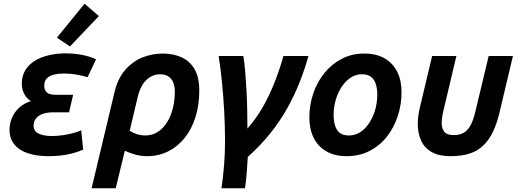

<svg xmlns="http://www.w3.org/2000/svg" viewBox="-20 -824 2769 1029"><path d="M238 13Q180 13 133 -1.5Q86 -16 58.5 -48Q31 -80 31 -129Q31 -162 44 -192.5Q57 -223 83 -247Q109 -271 146 -282Q123 -296 110 -320.5Q97 -345 97 -376Q97 -417 115.5 -447.5Q134 -478 166.5 -498Q199 -518 241.5 -528Q284 -538 332 -538Q378 -538 421 -529.5Q464 -521 495 -506L449 -410Q426 -418 392 -424Q358 -430 324 -430Q295 -430 270.5 -424.5Q246 -419 231.5 -404.5Q217 -390 217 -365Q217 -342 230.5 -329Q244 -316 279 -316H372L350 -222H266Q228 -222 204.5 -212Q181 -202 170.5 -186Q160 -170 160 -151Q160 -121 187 -108Q214 -95 257 -95Q288 -95 320.5 -100Q353 -105 379 -112.5Q405 -120 415 -126L426 -22Q401 -11 370 -2.5Q339 6 305.5 9.5Q272 13 238 13ZM355 -575 285 -622 433 -804 510 -738Z M471 185 592 -323Q609 -400 649.5 -447.5Q690 -495 743 -516Q796 -537 852 -537Q907 -537 951.5 -517.5Q996 -498 1022 -454.5Q1048 -411 1048 -338Q1048 -261 1027.5 -196Q1007 -131 969.5 -84.5Q932 -38 881 -12.5Q830 13 768 13Q738 13 708.5 5.5Q679 -2 649 -16L600 185ZM758 -98Q797 -98 826.5 -117.5Q856 -137 876.5 -170.5Q897 -204 907 -246.5Q917 -289 917 -333Q917 -379 896 -402.5Q875 -426 839 -426Q797 -426 764.5 -395.5Q732 -365 717 -300L675 -123Q696 -110 716.5 -104Q737 -98 758 -98Z M1167 185Q1176 123 1181 60Q1186 -3 1186 -64Q1186 -149 1181.5 -229.5Q1177 -310 1169.5 -384.5Q1162 -459 1152 -524H1284Q1290 -489 1294 -441.5Q1298 -394 1301 -340.5Q1304 -287 1305 -234Q1306 -181 1306 -135Q1356 -192 1392 -256.5Q1428 -321 1454.5 -390Q1481 -459 1499 -524H1633Q1613 -452 1585 -381.5Q1557 -311 1519 -243Q1481 -175 1429 -110Q1377 -45 1308 17Q1305 66 1302 105.5Q1299 145 1293 185Z M1838 13Q1774 13 1729 -13Q1684 -39 1661 -85.5Q1638 -132 1638 -194Q1638 -262 1659 -323.5Q1680 -385 1719 -433Q1758 -481 1812 -509Q1866 -537 1932 -537Q1997 -537 2041.5 -511Q2086 -485 2109 -439Q2132 -393 2132 -330Q2132 -263 2111.5 -201Q2091 -139 2053 -91Q2015 -43 1960.5 -15Q1906 13 1838 13ZM1850 -98Q1877 -98 1900.5 -110Q1924 -122 1942.5 -143.5Q1961 -165 1974.5 -193Q1988 -221 1995 -252.5Q2002 -284 2002 -317Q2002 -369 1982.5 -397.5Q1963 -426 1920 -426Q1893 -426 1870 -414Q1847 -402 1828 -380.5Q1809 -359 1795.5 -331Q1782 -303 1775 -271.5Q1768 -240 1768 -207Q1768 -155 1787.5 -126.5Q1807 -98 1850 -98Z M2394 13Q2332 13 2293 -9.5Q2254 -32 2236.5 -71.5Q2219 -111 2219 -160Q2219 -181 2222 -203.5Q2225 -226 2231 -251L2296 -524H2426L2361 -250Q2355 -227 2351 -205.5Q2347 -184 2347 -165Q2347 -136 2361 -118Q2375 -100 2413 -100Q2446 -100 2468.5 -114.5Q2491 -129 2505.5 -159.5Q2520 -190 2531 -240L2599 -524H2729L2658 -225Q2644 -164 2622.5 -119Q2601 -74 2570.5 -44.5Q2540 -15 2497 -1Q2454 13 2394 13Z"/></svg>

Font: Ubuntu Sans
Style: Bold Italic
Weight: 700
Italic angle: -13.5°
Designer: Dalton Maag Ltd
Foundry: Dalton Maag Ltd
Version: Version 1.006